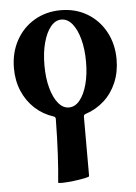

<svg xmlns="http://www.w3.org/2000/svg" viewBox="-51 -465 551 777"><g transform="rotate(-5 224.5 -76.5)"><path d="M154 269Q159 220 162.5 155.5Q166 91 167 12Q167 3 159 1Q116 -13 84 -42.5Q52 -72 34 -114Q16 -156 16 -207Q16 -270 43 -319.5Q70 -369 117.5 -397Q165 -425 225 -425Q285 -425 332 -397Q379 -369 406 -319.5Q433 -270 433 -207Q433 -156 415 -113.5Q397 -71 364.5 -41.5Q332 -12 289 2Q281 4 281 13V254Q281 257 261.5 261Q242 265 217 268Q192 271 173 271.5Q154 272 154 269ZM224 -30Q249 -30 268 -53Q287 -76 298 -116.5Q309 -157 309 -208Q309 -260 298 -300.5Q287 -341 268 -364Q249 -387 224 -387Q200 -387 181 -364Q162 -341 151 -300.5Q140 -260 140 -208Q140 -157 151 -116.5Q162 -76 181 -53Q200 -30 224 -30Z"/></g></svg>

Font: Junicode VF
Style: Regular
Weight: 400
Designer: Peter S. Baker
Version: Version 2.213